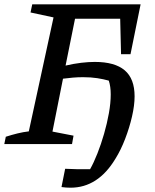

<svg xmlns="http://www.w3.org/2000/svg" viewBox="-37 -670 723 893"><path d="M-17 0 -10 -34Q18 -43 44.5 -49.5Q71 -56 97 -59L212 -589L105 -612L113 -650H617L570 -418H526L522 -583H312L268 -365Q307 -374 341 -378Q375 -382 404 -382Q497 -382 543 -343Q589 -304 589 -222Q589 -180 577 -128Q565 -76 545 -24Q525 28 500 68Q419 203 291 203Q270 203 249 200L266 115Q323 118 382 117Q399 87 416 44Q433 1 447 -47.5Q461 -96 469.5 -143.5Q478 -191 478 -231Q478 -268 469 -295Q444 -302 415 -306.5Q386 -311 349 -311Q325 -311 302 -309Q279 -307 256 -304L207 -58L305 -39L298 0Z"/></svg>

Font: Piazzolla Medium
Style: Italic
Weight: 500
Italic angle: -11.3°
Designer: Juan Pablo del Peral
Foundry: Huerta Tipografica
Version: Version 1.330